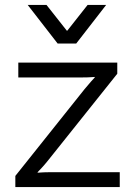

<svg xmlns="http://www.w3.org/2000/svg" viewBox="-20 -756 548 776"><path d="M322 -396Q337 -414 348 -426.5Q359 -439 363 -443V-445Q360 -445 347.5 -444Q335 -443 313 -443H54V-503H454V-458L173 -106Q161 -91 148.5 -77.5Q136 -64 132 -60V-58Q135 -58 148 -59Q161 -60 183 -60H464V0H42V-45ZM168 -736 250 -632H252L334 -736H409L288 -580H213L92 -736Z"/></svg>

Font: Museo Sans Light
Style: Regular
Weight: 300
Designer: Jos Buivenga
Foundry: Jos Buivenga & Rosetta Type Foundry (extension, remastering)
Version: Version 3.600;PS 1.000;hotconv 1.0.88;makeotf.lib2.5.647800;